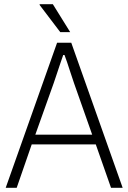

<svg xmlns="http://www.w3.org/2000/svg" viewBox="-20 -888 607 908"><path d="M7 0 250 -686H317L560 0H505L433 -205H130L59 0ZM147 -251H416L330 -495Q327 -505 321.5 -520.5Q316 -536 310 -555Q304 -574 297.5 -593Q291 -612 285 -628H279Q273 -611 265 -587.5Q257 -564 249 -539.5Q241 -515 234 -495ZM312 -736H265L167 -865L168 -868H230Z"/></svg>

Font: Archivo SemiCondensed Thin
Style: Regular
Weight: 250
Width: 4
Designer: Hector Gatti
Foundry: Omnibus-Type
Version: Version 2.001